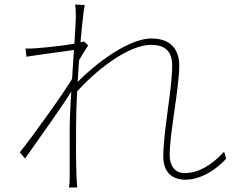

<svg xmlns="http://www.w3.org/2000/svg" viewBox="-20 -797 1040 843"><path d="M973 -100 964 -131C907 -69 849 -37 791 -37C744 -37 725 -74 725 -115C725 -214 767 -411 767 -508C767 -586 724 -628 645 -628C531 -628 366 -489 303 -418L299 -374C407 -499 549 -600 643 -600C702 -600 736 -575 736 -508C736 -405 697 -223 697 -109C697 -41 736 -8 794 -8C848 -8 913 -36 973 -100ZM320 -580 312 -544 306 -467C278 -413 128 -205 67 -128L90 -101C162 -203 259 -338 307 -417L310 -502C326 -532 349 -570 367 -598L349 -615C301 -600 180 -588 136 -585C123 -584 108 -583 92 -584L96 -548C178 -561 300 -576 320 -580ZM313 -718C313 -683 286 -330 286 -242C286 -148 286 -114 286 -18C286 -2 285 12 283 26H319C318 11 317 -2 316 -19C313 -104 314 -141 314 -242C314 -415 341 -725 352 -775L310 -777C313 -758 313 -735 313 -718Z"/></svg>

Font: Source Han Sans JP VF
Style: Regular
Weight: 250
Designer: Ryoko NISHIZUKA 西塚涼子 (kana, bopomofo & ideographs); Paul D. Hunt (Latin, Greek & Cyrillic); Sandoll Communications 산돌커뮤니
Foundry: Adobe
Version: Version 2.004;hotconv 1.0.118;makeotfexe 2.5.65603